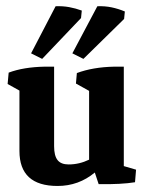

<svg xmlns="http://www.w3.org/2000/svg" viewBox="-20 -599 483 627"><path d="M168 8.3Q43.5 8.3 43.5 -106V-303.2L4.9 -324.7L8.3 -361.8Q56.2 -379.9 125.5 -381.3H156.7V-121.6Q156.7 -90.3 168 -76.2Q179.2 -62 204.1 -62Q238.8 -62 271 -77.6V-302.2L228 -326.2L231 -360.4Q283.2 -379.9 353 -381.3H384.3V-56.6L424.3 -44.9L420.9 -3.9Q377 3.4 302.2 2.4L289.6 -35.6Q236.8 8.3 168 8.3ZM117.7 -406.7 81.5 -424.8 161.6 -578.6Q185.1 -579.6 206.1 -575.7Q227.1 -571.8 247.1 -564.5L244.6 -540ZM252.4 -406.7 216.3 -424.8 297.9 -578.6Q322.3 -579.6 344.5 -575Q366.7 -570.3 387.7 -561.5L385.3 -537.1Z"/></svg>

Font: Markazi Text
Style: Bold
Weight: 700
Designer: Borna Izadpanah (Arabic designer), Fiona Ross (Arabic design director) and Florian Runge (Latin designer)
Foundry: Borna Izadpanah and Florian Runge
Version: Version 1.001; ttfautohint (v1.8.3)